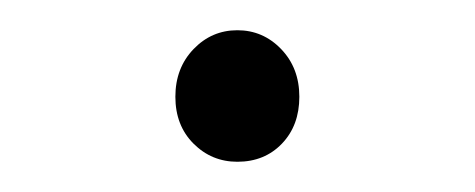

<svg xmlns="http://www.w3.org/2000/svg" viewBox="-20 -107 314 127"><path d="M96 -43Q96 -62 108 -74.5Q120 -87 137 -87Q154 -87 166 -74.5Q178 -62 178 -43Q178 -24 166.5 -12Q155 0 137 0Q120 0 108 -12Q96 -24 96 -43Z"/></svg>

Font: Evergrow Sans
Style: Light
Weight: 300
Foundry: 10Web
Version: Version 1.000